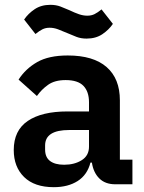

<svg xmlns="http://www.w3.org/2000/svg" viewBox="-20 -764 599 796"><path d="M458 0Q416 0 391.5 -24.5Q367 -49 361 -90H355Q342 -39 302 -13.5Q262 12 203 12Q123 12 80 -30Q37 -72 37 -142Q37 -223 95 -262.5Q153 -302 260 -302H349V-340Q349 -384 326 -408Q303 -432 252 -432Q207 -432 179.5 -412.5Q152 -393 133 -366L57 -434Q86 -479 134 -506.5Q182 -534 261 -534Q367 -534 422 -486Q477 -438 477 -348V-102H529V0ZM246 -81Q289 -81 319 -100Q349 -119 349 -156V-225H267Q167 -225 167 -161V-144Q167 -112 187.5 -96.5Q208 -81 246 -81ZM339 -604Q316 -604 297.5 -611Q279 -618 261 -626Q238 -636 220.5 -642.5Q203 -649 186 -649Q169 -649 156 -642.5Q143 -636 127 -623L80 -683Q97 -708 124 -726Q151 -744 189 -744Q212 -744 230.5 -737Q249 -730 267 -722Q290 -711 307.5 -705Q325 -699 342 -699Q359 -699 372 -705.5Q385 -712 401 -725L448 -665Q431 -640 404 -622Q377 -604 339 -604Z"/></svg>

Font: IBM Plex Sans Hebrew SemiBold
Style: Regular
Weight: 600
Designer: Mike Abbink, Paul van der Laan, Pieter van Rosmalen, Yanek Iontef
Foundry: Bold Monday
Version: Version 1.2